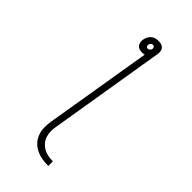

<svg xmlns="http://www.w3.org/2000/svg" viewBox="-280 -806 1059 1059"><g transform="rotate(45 250.0 -276.0)"><path d="M336 183Q311 183 287 179Q263 175 241.5 164.5Q220 154 204 137Q188 120 179.5 97.5Q171 75 170.5 50Q170 25 174 0L278 -627Q273 -626 269 -625.5Q265 -625 260 -625Q249 -625 238.5 -628Q228 -631 221.5 -639Q215 -647 213 -658Q211 -669 213 -680Q215 -691 220.5 -702Q226 -713 235 -721Q244 -729 255.5 -732Q267 -735 278 -735Q290 -735 300.5 -732Q311 -729 318 -721Q325 -713 326.5 -702Q328 -691 326 -680L214 0Q210 20 210.5 39.5Q211 59 217 76.5Q223 94 235 108Q247 122 263 131Q279 140 297.5 143.5Q316 147 336 147ZM266 -662Q273 -662 279 -667.5Q285 -673 286 -680Q287 -687 283 -692.5Q279 -698 272 -698Q265 -698 259.5 -692.5Q254 -687 253 -680Q252 -673 255.5 -667.5Q259 -662 266 -662Z"/></g></svg>

Font: Iosevka SS18 Extralight
Style: Italic
Weight: 200
Italic angle: -9°
Monospace: yes
Designer: Belleve Invis
Foundry: Belleve Invis
Version: Version 25.1.1; ttfautohint (v1.8.4)